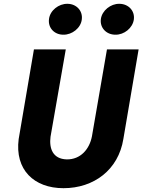

<svg xmlns="http://www.w3.org/2000/svg" viewBox="-20 -959 747 1007"><path d="M509 -859C503 -813 538 -777 585 -777C631 -776 676 -812 682 -857C688 -903 653 -939 606 -939C561 -940 515 -904 509 -859ZM237 -859C231 -813 265 -777 312 -777C358 -776 404 -812 409 -857C415 -903 380 -939 334 -939C288 -940 242 -904 237 -859ZM158 -700 78 -230C57 -69 158 28 313 28C472 28 601 -68 627 -230L707 -700H541L462 -243C449 -177 403 -122 330 -123C257 -125 237 -180 245 -242L325 -700Z"/></svg>

Font: Jost*
Style: Bold Italic
Weight: 700
Italic angle: -10°
Version: Version 3.7